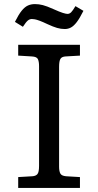

<svg xmlns="http://www.w3.org/2000/svg" viewBox="-20 -919 480 939"><path d="M69 0V-53L138 -57Q155 -58 163 -67.5Q171 -77 171 -108V-596Q171 -617 165.5 -629.5Q160 -642 135 -643L69 -647V-700H371V-647L301 -643Q282 -642 275.5 -631Q269 -620 269 -592V-104Q269 -82 275 -70.5Q281 -59 303 -57L371 -53V0ZM297 -777Q278 -777 259 -782.5Q240 -788 212 -801Q189 -812 174 -817.5Q159 -823 150.5 -824.5Q142 -826 136 -826Q125 -826 116 -818.5Q107 -811 92 -788L53 -812Q71 -848 86 -866.5Q101 -885 116.5 -892Q132 -899 151 -899Q170 -899 189.5 -894Q209 -889 240 -875Q271 -861 287 -856Q303 -851 310 -851Q320 -851 328 -859Q336 -867 349 -889L388 -866Q370 -830 355.5 -811Q341 -792 327 -784.5Q313 -777 297 -777Z"/></svg>

Font: Literata Variable Black
Style: Regular
Weight: 900
Designer: Latin by Veronika Burian and Jose Scaglione. Greek by Irene Vlachou. Cyrillic by Vera Evstafieva.
Foundry: TypeTogether
Version: Version 3.021